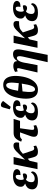

<svg xmlns="http://www.w3.org/2000/svg" viewBox="1590 -2452 1090 4309"><g transform="rotate(-90 2134.5 -297.0)"><path d="M228 10Q122 10 76 -32.5Q30 -75 42 -146Q51 -199 85.5 -231Q120 -263 166 -275L167 -280Q131 -293 111.5 -323Q92 -353 99 -400Q110 -470 174 -509.5Q238 -549 336 -549Q401 -549 436.5 -534.5Q472 -520 484.5 -497.5Q497 -475 493 -450Q488 -423 461 -403Q434 -383 360 -381Q369 -434 362.5 -461.5Q356 -489 326 -489Q298 -489 279.5 -467Q261 -445 255 -406Q249 -370 253.5 -343.5Q258 -317 269 -306Q293 -314 325.5 -321.5Q358 -329 383 -329Q402 -314 397 -285Q394 -263 377 -248.5Q360 -234 333 -234Q312 -234 293.5 -241.5Q275 -249 258 -259Q243 -250 226.5 -227.5Q210 -205 203 -166Q195 -117 213 -90Q231 -63 282 -63Q316 -63 344 -76.5Q372 -90 391 -109.5Q410 -129 421 -147Q430 -142 436.5 -130.5Q443 -119 441 -101Q436 -74 413.5 -48.5Q391 -23 345.5 -6.5Q300 10 228 10Z M493 0 602 -536H767L706 -280L792 -371Q851 -435 889 -471.5Q927 -508 956.5 -523.5Q986 -539 1021 -539Q1073 -539 1086.5 -506Q1100 -473 1088 -414Q1040 -414 1007 -411.5Q974 -409 947.5 -401.5Q921 -394 896 -377Q871 -360 841 -331L838 -328L905 -127Q913 -101 925.5 -87.5Q938 -74 961 -74Q982 -74 1010 -90L1022 -30Q1001 -17 966 -3.5Q931 10 886 10Q846 10 821 -1.5Q796 -13 780.5 -40.5Q765 -68 753 -116L726 -219L681 -176L640 0Z M1336 10Q1248 10 1227.5 -36.5Q1207 -83 1239 -168L1319 -392H1246Q1223 -392 1205 -384Q1187 -376 1160 -349L1110 -366Q1140 -440 1171.5 -476.5Q1203 -513 1236.5 -524.5Q1270 -536 1304 -536H1621L1577 -392H1411L1378 -157Q1372 -115 1377.5 -94.5Q1383 -74 1413 -74Q1428 -74 1440.5 -78Q1453 -82 1469 -90L1482 -30Q1462 -18 1423.5 -4Q1385 10 1336 10Z M1775 10Q1669 10 1623 -32.5Q1577 -75 1589 -146Q1598 -199 1632.5 -231Q1667 -263 1713 -275L1714 -280Q1678 -293 1658.5 -323Q1639 -353 1646 -400Q1657 -470 1721 -509.5Q1785 -549 1883 -549Q1948 -549 1983.5 -534.5Q2019 -520 2031.5 -497.5Q2044 -475 2040 -450Q2035 -423 2008 -403Q1981 -383 1907 -381Q1916 -434 1909.5 -461.5Q1903 -489 1873 -489Q1845 -489 1826.5 -467Q1808 -445 1802 -406Q1796 -370 1800.5 -343.5Q1805 -317 1816 -306Q1840 -314 1872.5 -321.5Q1905 -329 1930 -329Q1949 -314 1944 -285Q1941 -263 1924 -248.5Q1907 -234 1880 -234Q1859 -234 1840.5 -241.5Q1822 -249 1805 -259Q1790 -250 1773.5 -227.5Q1757 -205 1750 -166Q1742 -117 1760 -90Q1778 -63 1829 -63Q1863 -63 1891 -76.5Q1919 -90 1938 -109.5Q1957 -129 1968 -147Q1977 -142 1983.5 -130.5Q1990 -119 1988 -101Q1983 -74 1960.5 -48.5Q1938 -23 1892.5 -6.5Q1847 10 1775 10ZM1892 -601 1836 -622 1878 -773Q1888 -810 1913.5 -818.5Q1939 -827 1968.5 -815Q1998 -803 2020 -777L2019 -765Z M2276 10Q2192 10 2144 -37Q2096 -84 2081.5 -171Q2067 -258 2084 -379Q2101 -500 2140 -587Q2179 -674 2240.5 -721.5Q2302 -769 2386 -769Q2466 -769 2514 -721.5Q2562 -674 2578 -586.5Q2594 -499 2577 -378Q2560 -258 2519.5 -171Q2479 -84 2417.5 -37Q2356 10 2276 10ZM2423 -420Q2442 -564 2432 -633.5Q2422 -703 2377 -703Q2332 -703 2302.5 -635.5Q2273 -568 2252 -436ZM2285 -55Q2332 -55 2361.5 -128.5Q2391 -202 2413 -353L2238 -336Q2219 -197 2229 -126Q2239 -55 2285 -55Z M2894 228 3019 -327Q3034 -391 3027 -427Q3020 -463 2987 -463Q2962 -463 2941.5 -441Q2921 -419 2907 -383.5Q2893 -348 2885 -308L2827 0H2663L2757 -410Q2767 -459 2738 -459Q2728 -459 2716.5 -455.5Q2705 -452 2688 -443L2676 -503Q2706 -522 2740.5 -532.5Q2775 -543 2811 -543Q2857 -543 2886.5 -525Q2916 -507 2917 -457H2921Q2954 -507 2989 -528Q3024 -549 3073 -549Q3143 -549 3167.5 -503.5Q3192 -458 3173 -356L3058 228Z M3217 0 3326 -536H3491L3430 -280L3516 -371Q3575 -435 3613 -471.5Q3651 -508 3680.5 -523.5Q3710 -539 3745 -539Q3797 -539 3810.5 -506Q3824 -473 3812 -414Q3764 -414 3731 -411.5Q3698 -409 3671.5 -401.5Q3645 -394 3620 -377Q3595 -360 3565 -331L3562 -328L3629 -127Q3637 -101 3649.5 -87.5Q3662 -74 3685 -74Q3706 -74 3734 -90L3746 -30Q3725 -17 3690 -3.5Q3655 10 3610 10Q3570 10 3545 -1.5Q3520 -13 3504.5 -40.5Q3489 -68 3477 -116L3450 -219L3405 -176L3364 0Z M4003 10Q3897 10 3851 -32.5Q3805 -75 3817 -146Q3826 -199 3860.5 -231Q3895 -263 3941 -275L3942 -280Q3906 -293 3886.5 -323Q3867 -353 3874 -400Q3885 -470 3949 -509.5Q4013 -549 4111 -549Q4176 -549 4211.5 -534.5Q4247 -520 4259.5 -497.5Q4272 -475 4268 -450Q4263 -423 4236 -403Q4209 -383 4135 -381Q4144 -434 4137.5 -461.5Q4131 -489 4101 -489Q4073 -489 4054.5 -467Q4036 -445 4030 -406Q4024 -370 4028.5 -343.5Q4033 -317 4044 -306Q4068 -314 4100.5 -321.5Q4133 -329 4158 -329Q4177 -314 4172 -285Q4169 -263 4152 -248.5Q4135 -234 4108 -234Q4087 -234 4068.5 -241.5Q4050 -249 4033 -259Q4018 -250 4001.5 -227.5Q3985 -205 3978 -166Q3970 -117 3988 -90Q4006 -63 4057 -63Q4091 -63 4119 -76.5Q4147 -90 4166 -109.5Q4185 -129 4196 -147Q4205 -142 4211.5 -130.5Q4218 -119 4216 -101Q4211 -74 4188.5 -48.5Q4166 -23 4120.5 -6.5Q4075 10 4003 10Z"/></g></svg>

Font: Noto Serif Condensed ExtraBold
Style: Italic
Weight: 800
Width: 3
Italic angle: -12°
Designer: Monotype Design Team
Foundry: Monotype Imaging Inc.
Version: Version 2.014; ttfautohint (v1.8.4.7-5d5b)